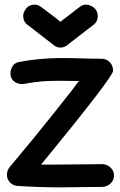

<svg xmlns="http://www.w3.org/2000/svg" viewBox="-20 -791 518 827"><path d="M240 16Q149 16 58 10Q23 8 11 -26L10 -39Q10 -58 23 -73Q120 -188 213.5 -305.5Q307 -423 317 -438L321 -442L248 -443Q168 -443 140 -438L128 -437Q124 -437 124 -436Q105 -434 87 -430Q81 -429 74 -429Q61 -429 47 -436Q25 -449 25 -476Q25 -489 33 -504Q41 -519 61 -524Q152 -541 244 -541Q288 -541 331.5 -539.5Q375 -538 418 -538Q445 -537 460 -514Q467 -501 467 -486Q467 -460 157 -82H212L321 -83Q371 -84 422 -84Q442 -83 456.5 -69Q471 -55 471 -35Q471 -15 456.5 -1Q442 13 422 14Q371 14 321 15ZM240 -586Q221 -586 206 -601L104 -680Q80 -695 80 -722Q80 -735 87 -746Q101 -771 130 -771Q142 -771 153 -764Q230 -707 240 -697Q241 -698 327 -764Q338 -771 350 -771Q357 -771 364 -769Q401 -756 401 -721Q401 -695 376 -679L275 -601Q259 -586 240 -586Z"/></svg>

Font: Bad Comic
Style: Regular
Weight: 400
Designer: GGBotNet
Foundry: f0n7
Version: 0.9